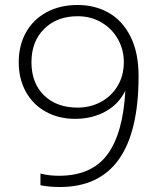

<svg xmlns="http://www.w3.org/2000/svg" viewBox="-20 -734 630 769"><path d="M142 8V-39Q175 -30 216 -30Q347 -30 410 -115Q473 -200 482 -371Q456 -317 402.5 -287.5Q349 -258 281 -258Q215 -258 163.5 -286.5Q112 -315 83.5 -366.5Q55 -418 55 -485Q55 -552 84 -604Q113 -656 166.5 -685Q220 -714 291 -714Q361 -714 416 -682.5Q471 -651 503 -587Q535 -523 535 -429Q535 15 220 15Q177 15 142 8ZM476 -486Q476 -534 453 -576Q430 -618 387.5 -643.5Q345 -669 291 -669Q208 -669 157 -618.5Q106 -568 106 -485Q106 -401 156.5 -352Q207 -303 291 -303Q342 -303 384.5 -326Q427 -349 451.5 -390.5Q476 -432 476 -486Z"/></svg>

Font: Prompt ExtraLight
Style: Regular
Weight: 275
Designer: Katatrad Team
Foundry: CadsonDemak
Version: Version 1.000